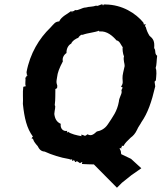

<svg xmlns="http://www.w3.org/2000/svg" viewBox="-20 -747 755 898"><path d="M706 -343 703 -365 709 -371C711 -393 714 -415 708 -429C713 -443 712 -463 715 -486C701 -497 711 -509 701 -522C704 -555 696 -566 679 -580C670 -595 666 -605 662 -620C658 -625 656 -626 663 -633C654 -632 651 -634 650 -631C654 -635 657 -638 645 -638C646 -634 649 -632 651 -641C615 -685 552 -725 474 -726H465C460 -715 462 -727 457 -727C451 -726 431 -715 431 -721C411 -714 398 -717 382 -712C363 -712 347 -696 331 -700C321 -690 318 -697 316 -691C324 -690 314 -686 314 -696C299 -684 266 -669 257 -647C237 -645 235 -638 215 -617C164 -568 120 -497 104 -409C107 -402 102 -399 109 -395C101 -388 107 -399 102 -385C102 -385 100 -384 98 -384C102 -373 95 -353 101 -344L89 -341C85 -314 89 -281 87 -261C94 -195 105 -147 134 -108C126 -102 134 -105 126 -100C131 -100 131 -101 137 -92C135 -89 150 -70 156 -64C163 -50 171 -39 189 -38C222 -23 261 -10 304 -3C310 0 311 0 318 -2C313 8 323 6 324 0C326 11 326 3 332 4C326 13 333 13 341 6C338 5 334 12 337 7C340 6 344 9 354 16L365 10L363 20C382 21 400 22 419 22L527 131L550 108L595 72L641 40L593 -4L547 -26L546 -32C546 -48 535 -53 541 -53C536 -52 543 -57 548 -52C548 -61 543 -62 550 -58C551 -71 545 -65 557 -64C568 -82 573 -85 591 -103C602 -111 612 -121 621 -140C626 -153 637 -166 641 -175C671 -218 689 -270 706 -343ZM359 -117 362 -110C339 -114 312 -120 298 -131C297 -126 289 -125 295 -135C275 -131 261 -146 264 -168C246 -176 237 -190 234 -214C235 -232 242 -250 236 -255C240 -284 238 -311 239 -331C244 -330 247 -338 247 -335L248 -346C243 -363 243 -362 247 -386C249 -406 257 -428 274 -460C270 -476 279 -491 291 -499C290 -518 299 -536 313 -543C318 -557 340 -569 346 -570C348 -575 360 -588 366 -584C393 -594 419 -594 445 -604C440 -603 448 -596 446 -600C480 -603 507 -579 525 -558C540 -556 545 -537 554 -526C552 -521 554 -495 560 -484C555 -466 564 -448 563 -438C559 -418 552 -396 553 -381C553 -367 558 -358 546 -342L554 -337C553 -334 547 -328 549 -324C541 -323 549 -328 549 -317C549 -305 537 -290 536 -272C528 -226 507 -200 484 -165C470 -144 450 -135 433 -132C414 -114 404 -111 389 -119C373 -105 378 -116 359 -117Z"/></svg>

Font: Asimov Print
Style: DIt
Weight: 250
Width: 0
Designer: Google
Version: Version 2.000980: 2014